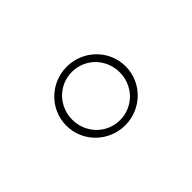

<svg xmlns="http://www.w3.org/2000/svg" viewBox="-43 -718 366 366"><g transform="rotate(-45 140.0 -535.0)"><path d="M76 -535C76 -571 104 -600 140 -600C176 -600 204 -571 204 -535C204 -499 176 -470 140 -470C104 -470 76 -499 76 -535ZM60 -535C60 -491 96 -456 140 -456C184 -456 220 -491 220 -535C220 -579 184 -614 140 -614C96 -614 60 -579 60 -535Z"/></g></svg>

Font: Sortefax
Style: Medium
Weight: 500
Designer: gluk
Foundry: gluk
Version: Version 0.261